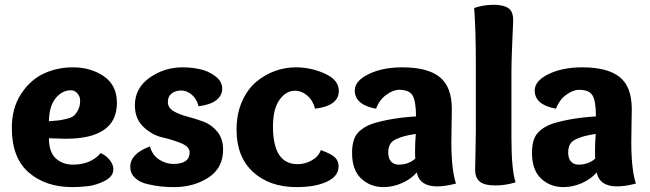

<svg xmlns="http://www.w3.org/2000/svg" viewBox="-20 -763 2683 793"><path d="M280.8 -484.9Q355 -484.9 408.9 -448Q462.9 -411.1 462.9 -337.9Q462.9 -189.9 251 -189.9Q231.9 -189.9 182.1 -191.9Q182.1 -134.8 210.4 -108.9Q238.8 -83 280.8 -83Q355 -83 396 -130.9Q418.9 -120.1 433.6 -101.6Q448.2 -83 448.2 -64Q448.2 -34.2 412.6 -16.1Q377 2 343.5 5.9Q310.1 9.8 278.8 9.8Q168.9 9.8 98.9 -50.5Q28.8 -110.8 28.8 -234.9Q28.8 -316.9 67.4 -375.5Q106 -434.1 161.4 -459.5Q216.8 -484.9 280.8 -484.9ZM272.9 -390.1Q236.8 -390.1 210 -357.7Q183.1 -325.2 182.1 -262.2Q210 -264.2 221.4 -265.6Q232.9 -267.1 254.4 -272Q275.9 -276.9 285.4 -285.4Q294.9 -293.9 303 -309.6Q311 -325.2 311 -348.1Q311 -363.8 300 -377Q289.1 -390.1 272.9 -390.1Z M800.3 -324.2Q792 -355 772 -372.1Q752 -389.2 728 -389.2Q705.1 -389.2 689.2 -377.2Q673.3 -365.2 673.3 -341.8Q673.3 -317.9 696.8 -304Q720.2 -290 753.7 -281.5Q787.1 -272.9 820.6 -260.5Q854 -248 877.7 -219Q901.4 -189.9 901.4 -145Q901.4 -68.8 840.8 -29.5Q780.3 9.8 698.2 9.8Q672.4 9.8 647.2 7.3Q622.1 4.9 589.6 -2.4Q557.1 -9.8 537.6 -28.3Q518.1 -46.9 518.1 -74.2Q518.1 -127.9 599.1 -158.2Q609.4 -122.1 637.2 -104Q665 -85.9 696.3 -85.9Q763.2 -85.9 763.2 -133.8Q763.2 -157.2 727.8 -171.6Q692.4 -186 650.4 -195.6Q608.4 -205.1 572.8 -238.5Q537.1 -272 537.1 -328.1Q537.1 -398.9 597.7 -441.9Q658.2 -484.9 734.4 -484.9Q769 -484.9 804.7 -477.5Q840.3 -470.2 869.1 -448.5Q897.9 -426.8 897.9 -396Q897.9 -369.1 873.5 -349.6Q849.1 -330.1 800.3 -324.2Z M1209 -85Q1240.2 -85 1267.8 -100.6Q1295.4 -116.2 1305.2 -143.1Q1350.1 -127 1364.3 -112.1Q1378.4 -97.2 1378.4 -76.2Q1378.4 -35.2 1330.3 -12.7Q1282.2 9.8 1205.1 9.8Q1093.3 9.8 1025.1 -52.7Q957 -115.2 957 -227.1Q957 -293 979.7 -344Q1002.4 -395 1038.3 -425Q1074.2 -455.1 1116.2 -470Q1158.2 -484.9 1201.2 -484.9Q1264.2 -484.9 1321.8 -459Q1379.4 -433.1 1379.4 -387.2Q1379.4 -326.2 1281.2 -314Q1272.5 -348.1 1249.3 -368.2Q1226.1 -388.2 1198.2 -388.2Q1161.1 -388.2 1134.3 -350.6Q1107.4 -313 1107.4 -240.2Q1107.4 -85 1209 -85Z M1533.2 -314Q1445.3 -330.1 1445.3 -389.2Q1445.3 -429.2 1502.7 -457Q1560.1 -484.9 1641.1 -484.9Q1746.1 -484.9 1796.1 -444.8Q1846.2 -404.8 1846.2 -312Q1846.2 -304.2 1845.2 -253.2Q1844.2 -202.1 1844.2 -176.8Q1844.2 -62 1863.3 -4.9Q1819.3 6.8 1785.2 6.8Q1713.4 6.8 1701.2 -50.8Q1677.2 -22.9 1639.6 -6.6Q1602.1 9.8 1564.5 9.8Q1509.3 9.8 1471.7 -25.6Q1434.1 -61 1434.1 -130.9Q1434.1 -187 1456.8 -212.9Q1479.5 -238.8 1518.1 -252Q1594.2 -275.9 1698.2 -282.2Q1698.2 -342.8 1684.8 -367.4Q1671.4 -392.1 1628.4 -392.1Q1603.5 -392.1 1575 -371.1Q1546.4 -350.1 1533.2 -314ZM1697.3 -210Q1667.5 -205.1 1651.4 -200.9Q1635.3 -196.8 1616.7 -188.5Q1598.1 -180.2 1590.8 -166.5Q1583.5 -152.8 1583.5 -132.8Q1583.5 -107.9 1595.5 -95.5Q1607.4 -83 1625.5 -83Q1667.5 -83 1695.3 -107.9Q1694.3 -117.2 1694.3 -138.2Q1694.3 -173.8 1697.3 -210Z M2019.5 -743.2Q2057.6 -743.2 2078.6 -730Q2099.6 -716.8 2099.6 -679.2Q2099.6 -672.9 2095.9 -590.8Q2092.3 -508.8 2092.3 -467.8V-193.8Q2092.3 -62 2109.4 -9.8Q2067.4 2.9 2026.4 2.9Q1979.5 2.9 1960.9 -13.4Q1942.4 -29.8 1942.4 -62Q1942.4 -78.1 1943.8 -132.1Q1945.3 -186 1945.3 -220.2V-496.1Q1945.3 -639.2 1938.5 -730Q1976.6 -743.2 2019.5 -743.2Z M2276.4 -314Q2188.5 -330.1 2188.5 -389.2Q2188.5 -429.2 2245.8 -457Q2303.2 -484.9 2384.3 -484.9Q2489.3 -484.9 2539.3 -444.8Q2589.4 -404.8 2589.4 -312Q2589.4 -304.2 2588.4 -253.2Q2587.4 -202.1 2587.4 -176.8Q2587.4 -62 2606.4 -4.9Q2562.5 6.8 2528.3 6.8Q2456.5 6.8 2444.3 -50.8Q2420.4 -22.9 2382.8 -6.6Q2345.2 9.8 2307.6 9.8Q2252.4 9.8 2214.8 -25.6Q2177.2 -61 2177.2 -130.9Q2177.2 -187 2200 -212.9Q2222.7 -238.8 2261.2 -252Q2337.4 -275.9 2441.4 -282.2Q2441.4 -342.8 2428 -367.4Q2414.6 -392.1 2371.6 -392.1Q2346.7 -392.1 2318.1 -371.1Q2289.6 -350.1 2276.4 -314ZM2440.4 -210Q2410.6 -205.1 2394.5 -200.9Q2378.4 -196.8 2359.9 -188.5Q2341.3 -180.2 2334 -166.5Q2326.7 -152.8 2326.7 -132.8Q2326.7 -107.9 2338.6 -95.5Q2350.6 -83 2368.7 -83Q2410.6 -83 2438.5 -107.9Q2437.5 -117.2 2437.5 -138.2Q2437.5 -173.8 2440.4 -210Z"/></svg>

Font: Sukar
Style: black
Weight: 900
Designer: Dario Muhafara - Ghiath Alsory
Foundry: Dario Muhafara - Ghiath Alsory
Version: Version 1.00 March 27, 2016, initial release